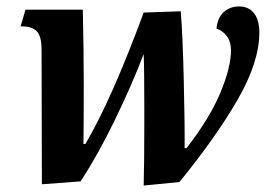

<svg xmlns="http://www.w3.org/2000/svg" viewBox="-20 -566 837 596"><path d="M428 -209Q428 -357 426 -398Q390 -304 337 -194.5Q284 -85 230 -3L110 6L109 -412Q109 -454 94 -469Q79 -484 50 -484H44L59 -536H237Q240 -415 240 -299Q240 -184 239 -119H245Q326 -256 426 -527L541 -531Q547 -462 550.5 -315Q554 -168 553 -106H559Q631 -199 664 -278Q697 -357 697 -410Q697 -437 683.5 -454.5Q670 -472 652 -477Q655 -511 674.5 -528.5Q694 -546 722 -546Q752 -546 768.5 -525Q785 -504 785 -465Q785 -373 717 -255.5Q649 -138 537 -1L426 10Q428 -52 428 -209Z"/></svg>

Font: Noto Serif Narrow
Style: Bold Italic
Weight: 700
Width: 4
Italic angle: -12°
Designer: Monotype Design Team
Foundry: Monotype Imaging Inc.
Version: Version 1.001